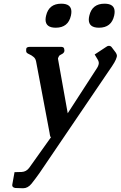

<svg xmlns="http://www.w3.org/2000/svg" viewBox="-20 -713 641 1019"><path d="M305.2 -693.4Q358.9 -693.4 358.9 -650.9Q358.9 -641.6 356.4 -629.9Q341.8 -565.9 275.9 -565.9Q222.2 -565.9 221.7 -608.4Q221.7 -618.2 224.6 -629.9Q239.3 -693.4 305.2 -693.4ZM534.7 -693.4Q588.4 -693.4 588.4 -650.9Q588.4 -641.6 585.9 -629.9Q571.3 -565.9 505.4 -565.9Q451.7 -565.9 451.2 -608.4Q451.2 -618.2 454.1 -629.9Q468.8 -693.4 534.7 -693.4ZM119.6 -455.6Q121.6 -464.4 140.6 -464.4H300.8Q318.4 -464.8 320.3 -455.1Q322.3 -445.3 321.8 -441.9Q319.3 -430.7 307.1 -425.3Q294.9 -419.9 292.5 -414.1Q289.1 -408.2 288.1 -404.8Q287.1 -400.9 288.6 -396L339.4 -111.8L495.6 -353Q501.5 -361.8 503.9 -373Q506.3 -384.3 498 -397.9L482.4 -423.8L542.5 -463.4Q549.8 -469.7 558.6 -469.7Q567.4 -469.7 573.2 -461.9L594.2 -434.1Q600.1 -425.8 600.6 -417Q600.6 -414.1 599.6 -410.6Q596.7 -398.4 586.9 -381.3Q577.1 -364.3 554.7 -332.5L189.5 205.6Q167 237.3 147.5 261.7Q127.9 286.1 102.5 286.1L61 284.7Q44.9 281.7 44.9 270Q44.9 268.1 45.4 265.6L57.1 200.7L94.7 199.7Q119.6 198.7 135.3 177.2L248 19Q250 19 250 18.1Q250.5 16.6 248.5 14.2Q245.6 8.8 244.6 2Q243.7 -4.9 243.2 -7.3L171.4 -387.7Q168 -403.3 157.7 -411.1Q147.5 -419.9 133.8 -425.8Q120.1 -431.6 119.1 -439.5Q118.2 -447.3 119.6 -455.6Z"/></svg>

Font: Caudex
Style: Bold
Weight: 700
Italic angle: -13°
Version: Version 1.04